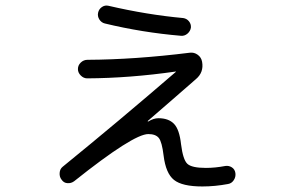

<svg xmlns="http://www.w3.org/2000/svg" viewBox="-20 -632 1040 687"><path d="M368.2 -611.3Q506.8 -579.1 635.7 -567.4Q648.4 -565.4 656.2 -555.7Q664.1 -545.9 663.1 -533.2Q661.1 -520.5 650.9 -511.7Q640.6 -502.9 627.9 -503.9Q489.3 -515.6 355.5 -547.9Q342.8 -550.8 335.4 -562.5Q328.1 -574.2 331.1 -586.9Q334 -599.6 344.7 -606.9Q355.5 -614.3 368.2 -611.3ZM245.1 16.6Q234.4 24.4 221.2 23.4Q208 22.5 200.2 10.7Q192.4 1 193.4 -13.2Q194.3 -27.3 204.1 -35.2Q403.3 -197.3 609.4 -375V-376H608.4Q444.3 -352.5 292 -351.6Q279.3 -351.6 269 -361.8Q258.8 -372.1 258.8 -384.8Q258.8 -398.4 269 -408.2Q279.3 -418 293 -418Q462.9 -418.9 659.2 -443.4Q674.8 -445.3 687.5 -436Q700.2 -426.8 703.1 -411.1Q710 -373 680.7 -348.6Q653.3 -325.2 596.7 -275.4Q540 -225.6 508.8 -199.2V-197.3H510.7Q529.3 -209 546.9 -209Q583 -209 602.5 -189Q622.1 -168.9 627.9 -115.2Q634.8 -60.5 650.4 -45.9Q666 -31.2 716.8 -31.2Q750 -31.2 786.1 -38.1Q798.8 -40 809.6 -33.2Q820.3 -26.4 822.3 -12.7Q824.2 1 816.4 12.7Q808.6 24.4 795.9 26.4Q749 35.2 704.1 35.2Q631.8 35.2 602.5 11.7Q573.2 -11.7 565.4 -75.2Q559.6 -124 548.3 -138.2Q537.1 -152.3 510.7 -152.3Q457 -152.3 245.1 16.6Z"/></svg>

Font: Rounded Mgen+ 2m regular
Style: Regular
Weight: 400
Designer: [Source Han Sans]
Ryoko NISHIZUKA  (kana & ideographs); Paul D. Hunt (Latin, Greek & Cyrillic); Wenlong ZHANG  (bopomofo
Version: Version 1.059.20150602